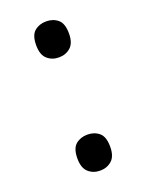

<svg xmlns="http://www.w3.org/2000/svg" viewBox="-113 -609 520 682"><g transform="rotate(-20 147.0 -268.0)"><path d="M147 -414Q121 -414 103 -430Q85 -446 85 -482Q85 -520 103 -535Q121 -550 147 -550Q173 -550 191 -535Q209 -520 209 -482Q209 -446 191 -430Q173 -414 147 -414ZM147 14Q121 14 103 -2Q85 -18 85 -54Q85 -92 103 -107Q121 -122 147 -122Q173 -122 191 -107Q209 -92 209 -54Q209 -18 191 -2Q173 14 147 14Z"/></g></svg>

Font: hexltelugu05
Style: Book
Weight: 400
Designer: Jelle Bosma - Monotype Design Team
Foundry: Monotype Imaging Inc.
Version: Version 2.003